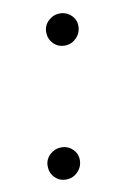

<svg xmlns="http://www.w3.org/2000/svg" viewBox="-66 -552 400 599"><g transform="rotate(-10 134.0 -252.0)"><path d="M95.5 5.3Q73.9 5.3 59.7 -9.6Q45.5 -24.5 45.5 -45.8Q45.5 -67.1 61.1 -81.7Q76.7 -96.2 97.7 -96.2Q118.6 -96.2 133.5 -81.5Q148.4 -66.8 147.7 -45.8Q147 -24.5 131.7 -9.6Q116.5 5.3 95.5 5.3ZM163.7 -407Q142 -407 127.8 -421.9Q113.6 -436.8 113.6 -458.1Q113.6 -479.4 129.3 -494Q144.9 -508.5 165.8 -508.5Q186.8 -508.5 201.7 -493.8Q216.6 -479 215.9 -458.1Q215.2 -436.8 199.9 -421.9Q184.7 -407 163.7 -407Z"/></g></svg>

Font: Inter UI Light
Style: Italic
Weight: 300
Italic angle: 9.39999°
Designer: Rasmus Andersson
Foundry: rsms
Version: 3.2;8d6f07862